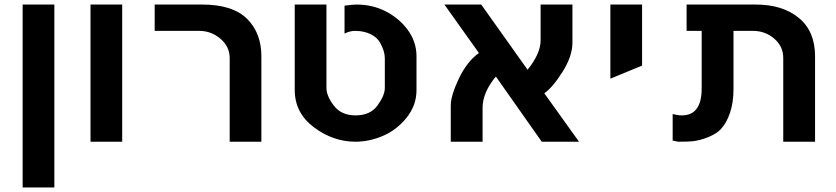

<svg xmlns="http://www.w3.org/2000/svg" viewBox="-20 -620 3657 840"><path d="M79.1 200.2V-600.1H217.8V200.2Z M376 0V-600.1H514.6V0Z M984.9 -365.2Q984.9 -416 944.8 -450.2Q904.3 -484.9 851.6 -484.9H656.7V-600.1H863.8Q998.5 -600.1 1061.5 -537.1Q1123.5 -475.1 1123.5 -374V0H984.9Z M1533.2 -484.9Q1510.7 -484.9 1487.3 -473.1V-595.2Q1522.5 -600.1 1538.6 -600.1Q1608.9 -600.1 1665.8 -571.3Q1722.7 -542.5 1760.3 -494.1Q1802.2 -439.5 1802.2 -374V-226.1Q1802.2 -158.7 1758.5 -104.7Q1714.8 -50.8 1656.2 -25.9Q1595.7 0 1535.2 0Q1437.5 0 1353.5 -63Q1269.5 -126 1269.5 -226.1V-600.1H1408.2V-234.9Q1408.2 -200.7 1440.4 -158.2Q1472.7 -115.2 1535.2 -115.2Q1600.1 -115.2 1631.3 -158.2Q1663.6 -202.6 1663.6 -234.9V-365.2Q1663.6 -395.5 1643.6 -432.1Q1630.4 -456.5 1601.1 -470.7Q1571.8 -484.9 1533.2 -484.9Z M2484.4 -433.1Q2484.4 -374.5 2441.4 -306.2Q2397.9 -237.3 2361.3 -211.9L2513.2 0H2350.1L2149.4 -285.2Q2091.3 -215.3 2091.3 -147.9V0H1952.1V-158.2Q1952.1 -201.2 1987.3 -275.9Q2022.5 -350.1 2075.2 -388.2L1924.3 -600.1H2085.4L2288.1 -314.9Q2345.2 -385.3 2345.2 -443.8V-600.1H2484.4Z M2789.1 -333 2650.4 -275.9V-600.1H2789.1Z M3285.6 -600.1Q3404.3 -600.1 3475.1 -541.5Q3545.9 -482.9 3545.9 -374V0H3406.7V-366.2Q3406.7 -417 3367.4 -450.9Q3328.1 -484.9 3273.9 -484.9H3189V-229Q3189 -172.9 3174.1 -127.4Q3159.2 -82 3132.8 -54.2Q3115.2 -35.2 3079.6 -20.5Q3043.9 -5.9 3010.7 -2Q2992.7 0 2947.8 0L2922.9 -4.9V-121.1Q2945.3 -115.2 2962.9 -115.2Q3049.8 -115.2 3049.8 -232.9V-484.9H2983.9V-600.1Z"/></svg>

Font: Miedinger*
Style: Bold
Weight: 700
Version: Version 001.000